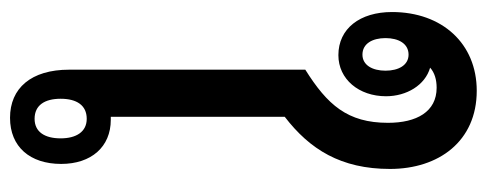

<svg xmlns="http://www.w3.org/2000/svg" viewBox="-314 -649 971 383"><g transform="rotate(90 171.5 -457.5)"><path d="M161 -923C67 -923 4 -854 4 -754C4 -690 37 -647 90 -647C138 -647 172 -688 172 -742C172 -783 150 -820 115 -830C125 -839 139 -843 155 -843C203 -843 225 -803 225 -746C225 -665 189 -625 119 -581V-110C119 -34 156 8 215 8C273 8 307 -32 307 -94C307 -154 273 -193 219 -193H213V-540C278 -590 317 -652 317 -750C317 -847 262 -923 161 -923ZM89 -695C67 -695 56 -715 56 -741C56 -767 67 -787 89 -787C110 -787 121 -767 121 -741C121 -715 110 -695 89 -695ZM217 -145C243 -145 256 -124 256 -93C256 -61 243 -41 217 -41C190 -41 177 -61 177 -93C177 -125 190 -145 217 -145Z"/></g></svg>

Font: Noto Sans Thai Looped Condensed Medium
Style: Regular
Weight: 500
Width: 3
Designer: Sasikarn Vongin, Ben Mitchell
Foundry: The Fontpad Ltd
Version: Version 1.001